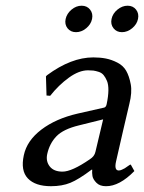

<svg xmlns="http://www.w3.org/2000/svg" viewBox="-20 -639 502 669"><path d="M215.3 -540.5Q204.6 -554.2 208.7 -573Q212.9 -591.8 229.2 -605.5Q245.6 -619.1 264.4 -619.1Q283.2 -619.1 293.9 -605.5Q304.7 -591.8 300.8 -573Q296.9 -554.2 280.3 -540.5Q263.7 -526.9 244.9 -526.9Q226.1 -526.9 215.3 -540.5ZM375.5 -540.5Q364.7 -554.2 368.7 -573Q372.6 -591.8 389.2 -605.5Q405.8 -619.1 424.6 -619.1Q443.4 -619.1 454.1 -605.5Q464.8 -591.8 460.9 -573Q457 -554.2 440.4 -540.5Q423.8 -526.9 405 -526.9Q386.2 -526.9 375.5 -540.5ZM339.4 -223.1 254.9 -202.1Q200.7 -189 176.8 -164.3Q152.8 -139.6 144.5 -102.1Q139.2 -77.1 153.3 -59.1Q167.5 -41 197.8 -41Q230.5 -41 293 -84Q309.1 -94.2 312.5 -109.9ZM384.3 -76.2Q377.4 -45.4 393.6 -44.9Q398.4 -44.9 404.5 -47.6Q410.6 -50.3 414.8 -52.7Q418.9 -55.2 425.5 -60.1Q432.1 -64.9 434.1 -65.9L436.5 -64L448.2 -43Q396 10.3 349.1 9.8Q327.6 9.8 315.9 -2.2Q304.2 -14.2 302.2 -25.4Q300.3 -36.6 301.3 -47.9H299.3Q253.9 -13.7 225.1 -2Q196.3 9.8 157.7 9.8Q103 9.8 77.1 -17.3Q51.3 -44.4 63 -98.1Q73.7 -148.9 124 -187.3Q174.3 -225.6 250.5 -243.2L343.3 -264.2Q349.6 -266.1 351.6 -275.9Q357.4 -303.2 357.7 -324Q357.9 -344.7 352.8 -356.9Q347.7 -369.1 341.1 -377.2Q334.5 -385.3 323.7 -388.7Q313 -392.1 305.2 -393.1Q297.4 -394 286.6 -394Q255.4 -394 220 -368.4Q184.6 -342.8 154.8 -305.2L142.1 -306.2L140.1 -373L144 -377Q228 -439 305.2 -439Q329.1 -439 348.9 -435.1Q368.7 -431.2 388.9 -420.9Q409.2 -410.6 419.7 -392.3Q430.2 -374 435.5 -345.7Q440.9 -317.4 430.7 -276.9Q429.7 -272.9 408.7 -182.9Q387.7 -92.8 384.3 -76.2Z"/></svg>

Font: Linux Biolinum
Style: Italic
Weight: 400
Italic angle: -12°
Designer: Philipp H. Poll
Foundry: Philipp H. Poll
Version: Version 1.1.3 ; ttfautohint (v0.9)